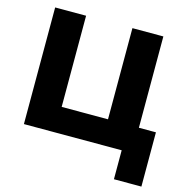

<svg xmlns="http://www.w3.org/2000/svg" viewBox="-124 -826 1106 1121"><g transform="rotate(15 429.5 -265.0)"><path d="M663 175V0H72V-705H259V-154H539V-705H726V-153H829V175Z"/></g></svg>

Font: Nunito Sans 10pt Black
Style: Regular
Weight: 900
Designer: Vernon Adams
Foundry: Vernon Adams
Version: Version 3.101;gftools[0.9.27]